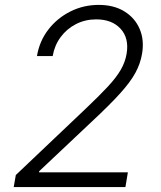

<svg xmlns="http://www.w3.org/2000/svg" viewBox="-20 -757 650 777"><path d="M35.5 0 44 -48.7 325.3 -315.7Q380.7 -368.3 415.5 -405.5Q450.3 -442.8 468.6 -474.4Q486.9 -506 492.5 -540.1Q502.8 -602.6 468 -640.6Q433.2 -678.6 369.3 -678.6Q324.6 -678.6 287.3 -659.4Q250 -640.3 225.3 -606.7Q200.6 -573.2 193.2 -530.2H129.6Q139.6 -590.6 175.6 -637.3Q211.6 -683.9 264.9 -710.6Q318.2 -737.2 379.6 -737.2Q440.7 -737.2 483.3 -710.9Q525.9 -684.7 545.1 -640.1Q564.3 -595.5 555 -540.1Q548.3 -499.6 527.9 -462.2Q507.5 -424.7 465.7 -378.6Q424 -332.4 352.3 -265.6L138.8 -64.3L137.8 -59.7H497.5L487.6 0Z"/></svg>

Font: Inter UI Light
Style: Italic
Weight: 300
Italic angle: 9.39999°
Designer: Rasmus Andersson
Foundry: rsms
Version: 3.2;8d6f07862